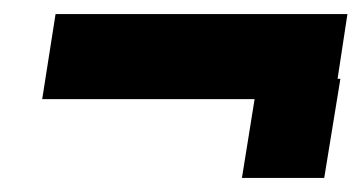

<svg xmlns="http://www.w3.org/2000/svg" viewBox="-20 -381 514 273"><path d="M460 -269 474 -361H59L40 -240H342L324 -128H441L464 -269Z"/></svg>

Font: Arthouse Owned
Style: Bold Italic
Weight: 700
Italic angle: -10°
Designer: Jeremy Tribby
Foundry: Tribby Type
Version: Version 1.000;PS 001.000;hotconv 1.0.88;makeotf.lib2.5.64775